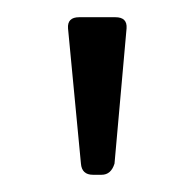

<svg xmlns="http://www.w3.org/2000/svg" viewBox="-20 -648 226 223"><path d="M98 -445H88Q75 -445 74 -458L59 -615Q58 -628 72 -628H114Q128 -628 127 -615L113 -458Q109 -445 98 -445Z"/></svg>

Font: Rajdhani Medium
Style: Regular
Weight: 500
Designer: Satya Rajpurohit, Jyotish Sonowal
Foundry: Indian Type Foundry
Version: Version 1.201 February 1, 2022